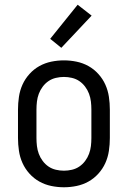

<svg xmlns="http://www.w3.org/2000/svg" viewBox="-20 -783 540 811"><path d="M250 8Q223 8 196.5 2.5Q170 -3 146.5 -16Q123 -29 104.5 -49.5Q86 -70 75 -94.5Q64 -119 60 -146Q56 -173 56 -200V-320Q56 -347 60 -374Q64 -401 75 -425.5Q86 -450 104.5 -470.5Q123 -491 146.5 -504Q170 -517 196.5 -522.5Q223 -528 250 -528Q277 -528 303.5 -522.5Q330 -517 353.5 -504Q377 -491 395.5 -470.5Q414 -450 425 -425.5Q436 -401 440 -374Q444 -347 444 -320V-200Q444 -173 440 -146Q436 -119 425 -94.5Q414 -70 395.5 -49.5Q377 -29 353.5 -16Q330 -3 303.5 2.5Q277 8 250 8ZM250 -62Q267 -62 284 -66Q301 -70 315 -79.5Q329 -89 339.5 -103Q350 -117 356 -133Q362 -149 364 -166Q366 -183 366 -200V-320Q366 -337 364 -354Q362 -371 356 -387Q350 -403 339.5 -417Q329 -431 315 -440.5Q301 -450 284 -454Q267 -458 250 -458Q233 -458 216 -454Q199 -450 185 -440.5Q171 -431 160.5 -417Q150 -403 144 -387Q138 -371 136 -354Q134 -337 134 -320V-200Q134 -183 136 -166Q138 -149 144 -133Q150 -117 160.5 -103Q171 -89 185 -79.5Q199 -70 216 -66Q233 -62 250 -62ZM239 -581 192 -619 308 -763 367 -717Z"/></svg>

Font: HulyMono
Style: Regular
Weight: 400
Monospace: yes
Designer: Belleve Invis
Foundry: Belleve Invis
Version: Version 33.2.5; ttfautohint (v1.8.4)